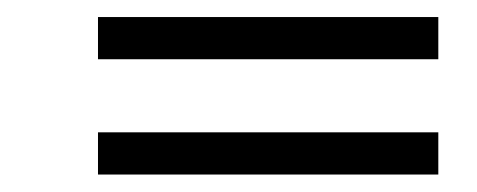

<svg xmlns="http://www.w3.org/2000/svg" viewBox="-20 -424 551 222"><path d="M93.3 -355.5V-404.3H486.8V-355.5ZM93.3 -222.2V-271H486.8V-222.2Z"/></svg>

Font: Elstob 18pt SemiBold
Style: Italic
Weight: 600
Italic angle: -20°
Designer: Peter S. Baker
Version: Version 1.015